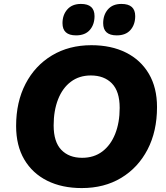

<svg xmlns="http://www.w3.org/2000/svg" viewBox="-20 -946 847 977"><path d="M396 11Q295 11 220 -26.5Q145 -64 103.5 -134.5Q62 -205 62 -305Q62 -427 110 -519.5Q158 -612 244.5 -664Q331 -716 445 -716Q546 -716 621 -678.5Q696 -641 737.5 -570.5Q779 -500 779 -401Q779 -278 731 -185.5Q683 -93 597 -41Q511 11 396 11ZM398 -143Q458 -143 500.5 -175Q543 -207 566 -264.5Q589 -322 589 -397Q589 -481 549.5 -521.5Q510 -562 442 -562Q383 -562 340.5 -530Q298 -498 275.5 -440.5Q253 -383 253 -308Q253 -224 292 -183.5Q331 -143 398 -143ZM574 -766Q505 -766 505 -828Q505 -870 529 -898Q553 -926 598 -926Q668 -926 668 -864Q668 -821 644 -793.5Q620 -766 574 -766ZM367 -766Q298 -766 298 -828Q298 -870 322.5 -898Q347 -926 392 -926Q461 -926 461 -864Q461 -821 437 -793.5Q413 -766 367 -766Z"/></svg>

Font: Nunito Black
Style: Italic
Weight: 900
Italic angle: -9°
Designer: Vernon Adams
Foundry: Vernon Adams
Version: Version 3.601; ttfautohint (v1.8.2.53-6de2)